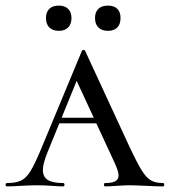

<svg xmlns="http://www.w3.org/2000/svg" viewBox="-25 -665 606 685"><path d="M186 -245H369L376 -225H171ZM556 0Q536 0 496 -2Q456 -4 438 -4Q422 -4 392 -2Q364 0 350 0Q346 0 346 -6Q346 -12 350 -12Q375 -12 386.5 -18.5Q398 -25 398 -39Q398 -54 384 -84L240 -395L272 -434L145 -123Q128 -81 128 -59Q128 -34 145.5 -23Q163 -12 200 -12Q205 -12 205 -6Q205 0 200 0Q186 0 160 -2Q132 -4 108 -4Q83 -4 49 -2Q19 0 0 0Q-5 0 -5 -6Q-5 -12 0 -12Q31 -12 49.5 -20.5Q68 -29 83.5 -54Q99 -79 121 -132L267 -483Q269 -487 273 -487Q277 -487 279 -483L439 -137Q465 -82 481 -56.5Q497 -31 513.5 -21.5Q530 -12 556 -12Q561 -12 561 -6Q561 0 556 0ZM139 -601Q139 -622 151 -633.5Q163 -645 185 -645Q206 -645 218 -633.5Q230 -622 230 -601Q230 -579 218 -567Q206 -555 185 -555Q163 -555 151 -567Q139 -579 139 -601ZM314 -601Q314 -622 326 -633.5Q338 -645 360 -645Q382 -645 393.5 -633.5Q405 -622 405 -601Q405 -579 393.5 -567Q382 -555 360 -555Q338 -555 326 -567Q314 -579 314 -601Z"/></svg>

Font: Cormorant Unicase Medium
Style: Regular
Weight: 500
Designer: Christian Thalmann (Catharsis Fonts)
Foundry: Catharsis Fonts
Version: Version 4.000